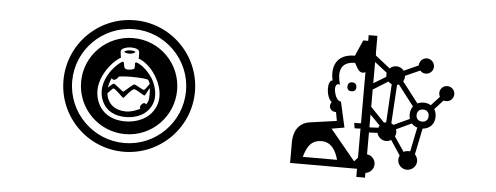

<svg xmlns="http://www.w3.org/2000/svg" viewBox="-48 -785 2497 966"><g transform="rotate(5 1200.0 -302.0)"><path d="M522 -305C517 -305 503 -291 494 -283C496 -306 507 -328 510 -333C510 -329 513 -327 516 -325C528 -322 538 -333 544 -343C560 -345 579 -347 601 -347C652 -347 693 -343 693 -338C697 -332 700 -326 702 -319C697 -314 682 -288 675 -287C666 -287 633 -310 625 -310C616 -309 577 -270 573 -269C568 -269 528 -305 522 -305ZM312 -300C312 -458 441 -587 600 -587C758 -587 887 -458 887 -300C887 -141 758 -12 600 -12C441 -12 312 -141 312 -300ZM753 -291C761 -252 754 -217 734 -187C693 -126 619 -121 596 -121C517 -121 480 -158 462 -189C446 -218 440 -250 444 -284C451 -335 481 -383 518 -418C530 -428 539 -435 546 -438C544 -448 543 -463 542 -468V-469C542 -487 574 -493 588 -494C602 -494 634 -493 635 -474L636 -453C636 -449 635 -445 635 -442C693 -421 742 -351 753 -291ZM704 -298C707 -279 706 -259 705 -245C704 -235 700 -225 693 -215C690 -219 683 -225 673 -216C666 -209 663 -203 663 -198C662 -195 664 -192 667 -191C665 -190 663 -189 660 -188C642 -180 621 -171 593 -171C542 -171 500 -199 494 -254C504 -264 518 -281 522 -281C535 -279 570 -238 576 -238C580 -239 612 -285 627 -286C637 -286 675 -259 681 -259C685 -260 700 -295 704 -298ZM588 -479C573 -479 560 -472 560 -469C560 -467 573 -462 588 -462C604 -463 616 -470 616 -473C616 -476 603 -480 588 -479ZM357 -300C357 -166 466 -57 600 -57C734 -57 842 -166 842 -300C842 -434 734 -542 600 -542C466 -542 357 -434 357 -300ZM268 -300C268 -117 416 32 600 32C783 32 932 -117 932 -300C932 -483 783 -632 600 -632C416 -632 268 -483 268 -300ZM563 -416C560 -417 559 -419 558 -419C549 -418 517 -392 494 -357C465 -312 451 -255 481 -201C513 -145 575 -143 596 -143C613 -143 680 -145 716 -200C755 -259 721 -328 709 -348C697 -367 665 -408 627 -421C625 -422 624 -420 619 -418C620 -412 620 -396 619 -391C618 -385 591 -379 578 -383C567 -386 566 -394 563 -416Z M1501 -21C1514 -66 1532 -108 1589 -108C1638 -108 1662 -66 1674 -21ZM1668 -315C1648 -315 1636 -345 1633 -370C1631 -388 1637 -407 1656 -399C1638 -458 1645 -515 1722 -515C1734 -495 1742 -469 1765 -469C1769 -469 1774 -471 1778 -473V-215C1768 -214 1756 -213 1744 -214L1748 -187C1757 -187 1767 -187 1778 -188V-41L1760 -21L1633 -175L1697 -186ZM1873 -211C1870 -208 1868 -204 1867 -200L1822 -198V-263ZM1954 -164C1957 -170 1959 -177 1959 -184C1959 -190 1958 -195 1956 -200L2033 -236C2041 -228 2050 -221 2062 -218L2037 -96C2034 -96 2031 -96 2028 -96C2019 -96 2011 -94 2004 -90ZM1884 -469C1884 -465 1884 -462 1885 -459L1822 -421V-528L1885 -479C1884 -475 1884 -472 1884 -469ZM1822 -389 1897 -436C1902 -431 1908 -427 1915 -424L1904 -231C1900 -230 1897 -229 1893 -228L1822 -302ZM2018 -280C2018 -272 2019 -265 2021 -258L1941 -221C1938 -224 1934 -226 1930 -228L1942 -423C1945 -423 1948 -425 1951 -426L2031 -322C2023 -311 2018 -297 2018 -280ZM2053 -280C2053 -299 2065 -311 2084 -311C2102 -311 2114 -299 2114 -280C2114 -262 2102 -250 2084 -250C2065 -250 2053 -262 2053 -280ZM1716 -416C1702 -416 1694 -408 1694 -393C1694 -379 1702 -371 1716 -371C1731 -371 1739 -379 1739 -393C1739 -408 1731 -416 1716 -416ZM1822 32C1846 29 1864 9 1864 -15C1864 -39 1846 -59 1822 -62V-172L1865 -174C1870 -153 1889 -137 1911 -137C1921 -137 1929 -140 1937 -144L1986 -70C1983 -64 1981 -57 1981 -49C1981 -23 2002 -2 2028 -2C2054 -2 2076 -23 2076 -49C2076 -62 2070 -74 2062 -83L2089 -215C2125 -218 2149 -243 2149 -280C2149 -295 2145 -308 2139 -318L2182 -365C2186 -364 2191 -363 2195 -363C2216 -363 2233 -380 2233 -401C2233 -422 2216 -439 2195 -439C2174 -439 2157 -422 2157 -401C2157 -394 2159 -388 2162 -382L2120 -336C2110 -342 2098 -346 2084 -346C2072 -346 2061 -343 2052 -339L1971 -444C1977 -452 1978 -462 1978 -472L2052 -505C2059 -497 2069 -492 2080 -492C2102 -492 2119 -509 2119 -530C2119 -551 2102 -569 2080 -569C2059 -569 2042 -551 2042 -530L1969 -497C1960 -509 1946 -516 1931 -516C1918 -516 1906 -511 1898 -502L1822 -562C1823 -564 1823 -566 1823 -567C1823 -569 1823 -571 1822 -573V-660H1778V-631H1753L1718 -551C1621 -551 1602 -481 1617 -417C1589 -417 1590 -333 1622 -308C1618 -303 1615 -296 1615 -289C1615 -270 1630 -260 1648 -260L1656 -216L1521 -197C1459 -188 1440 -136 1440 -91V15H1778V56H1822Z"/></g></svg>

Font: CryptoKit 1.4
Style: Regular
Weight: 400
Monospace: yes
Designer: Oceane Juvin
Foundry: http://www.head-geneve.ch
Version: Version 1.000